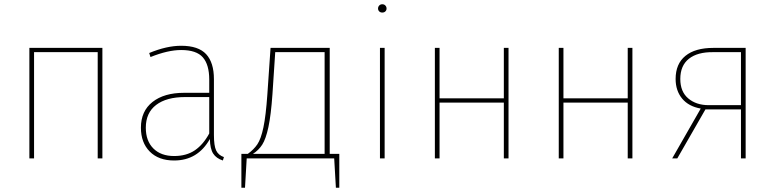

<svg xmlns="http://www.w3.org/2000/svg" viewBox="-20 -744 3641 902"><path d="M439 -499H140V0H118V-519H461V0H439Z M1032 -6 1027 10Q996 0 981.5 -22.5Q967 -45 966 -91Q909 10 798 10Q725 10 683.5 -32Q642 -74 642 -144Q642 -222 696.5 -265Q751 -308 845 -308H963V-370Q963 -440 933 -474.5Q903 -509 831 -509Q769 -509 687 -476L681 -495Q763 -529 831 -529Q912 -529 948.5 -489.5Q985 -450 985 -372V-110Q985 -59 995.5 -37Q1006 -15 1032 -6ZM963 -117V-288H849Q762 -288 713.5 -251Q665 -214 665 -144Q665 -82 700.5 -46.5Q736 -11 798 -11Q856 -11 895.5 -38Q935 -65 963 -117Z M1574 -21V138H1558L1550 0H1139L1131 138H1114V-21H1144Q1172 -41 1189 -66Q1206 -91 1217.5 -145.5Q1229 -200 1236 -300L1251 -519H1529V-21ZM1505 -499H1273L1260 -302Q1253 -203 1241 -147Q1229 -91 1212 -64.5Q1195 -38 1168 -21H1505Z M1796 -704Q1796 -696 1790.5 -690.5Q1785 -685 1776 -685Q1767 -685 1761.5 -690.5Q1756 -696 1756 -704Q1756 -712 1761.5 -718Q1767 -724 1776 -724Q1785 -724 1790.5 -718Q1796 -712 1796 -704ZM1787 0H1765V-519H1787Z M2347 -262H2045V0H2023V-519H2045V-282H2347V-519H2369V0H2347Z M2929 -262H2627V0H2605V-519H2627V-282H2929V-519H2951V0H2929Z M3483 -519V0H3461V-230H3294L3162 0H3138L3272 -234Q3215 -244 3184.5 -281Q3154 -318 3154 -373Q3154 -444 3200 -481.5Q3246 -519 3331 -519ZM3461 -250V-499H3331Q3257 -500 3216.5 -468Q3176 -436 3176 -373Q3176 -313 3213.5 -281.5Q3251 -250 3309 -250Z"/></svg>

Font: Fira Sans Thin
Style: Regular
Weight: 100
Designer: bBox Type GmbH & Carrois Corporate GbR & Edenspiekermann AG
Foundry: bBox Type GmbH & Carrois Corporate GbR & Edenspiekermann AG
Version: Version 4.301